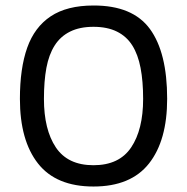

<svg xmlns="http://www.w3.org/2000/svg" viewBox="-20 -674 686 704"><path d="M592.9 -311.5Q592.9 -481.4 529.7 -567.8Q466.5 -654.2 322.7 -653.8Q225.5 -653.8 166 -614.2Q106.6 -574.6 79.8 -499.1Q53 -423.5 53 -311.5Q53 -158.9 119.4 -74.5Q185.8 9.9 322.7 9.9Q459.7 9.9 526.3 -74.5Q592.9 -158.9 592.9 -311.5ZM141.1 -311.5Q141.1 -376.3 150.1 -425.1Q159.2 -473.8 180.4 -507.2Q201.6 -540.6 236.9 -558.1Q272.2 -575.7 322.7 -575.7Q373.5 -575.7 408.9 -558.1Q444.2 -540.6 465.2 -507.2Q486.1 -473.8 495.4 -425.1Q504.8 -376.3 504.8 -311.5Q504.8 -198.8 460.9 -133.5Q417.1 -68.2 322.7 -68.2Q228.6 -68.2 184.8 -133.5Q141.1 -198.8 141.1 -311.5Z"/></svg>

Font: Arad-VF Thin Dots1
Style: Regular
Weight: 100
Designer: Mohammad Darvishi
Version: Version 1.000;August 30, 2024;FontCreator 15.0.0.2992 64-bit